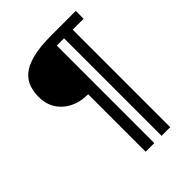

<svg xmlns="http://www.w3.org/2000/svg" viewBox="-207 -818 921 921"><g transform="rotate(-45 253.5 -357.5)"><path d="M232.9 0V-390.1Q154.3 -390.1 105 -433.6Q55.7 -477.1 55.7 -548.8Q55.7 -581.5 65.2 -611.3Q74.7 -641.1 101.3 -664.6Q127.9 -688 178.2 -701.4Q228.5 -714.8 309.6 -714.8H473.6V-661.6H399.4V0H340.8V-661.6H291.5V0Z"/></g></svg>

Font: Pontano Sans Light
Style: Regular
Weight: 300
Designer: Vernon Adams
Foundry: Vernon Adams
Version: Version 2.001